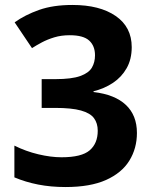

<svg xmlns="http://www.w3.org/2000/svg" viewBox="-20 -744 612 774"><path d="M511 -554Q511 -505 490.5 -469Q470 -433 435.5 -410Q401 -387 357 -376V-373Q443 -363 487.5 -321Q532 -279 532 -208Q532 -146 501.5 -96.5Q471 -47 407.5 -18.5Q344 10 244 10Q185 10 134 0Q83 -10 38 -29V-157Q84 -134 134.5 -122Q185 -110 228 -110Q309 -110 341.5 -138Q374 -166 374 -217Q374 -247 359 -267.5Q344 -288 306.5 -298.5Q269 -309 202 -309H148V-425H203Q269 -425 303.5 -437.5Q338 -450 350.5 -471.5Q363 -493 363 -521Q363 -559 339.5 -580.5Q316 -602 261 -602Q227 -602 199 -593.5Q171 -585 148.5 -573Q126 -561 109 -550L39 -654Q81 -684 137.5 -704Q194 -724 272 -724Q382 -724 446.5 -679.5Q511 -635 511 -554Z"/></svg>

Font: Noto Sans Armenian
Style: Bold
Weight: 700
Version: Version 2.007